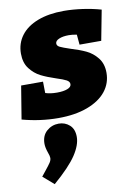

<svg xmlns="http://www.w3.org/2000/svg" viewBox="-108 -618 734 1046"><g transform="rotate(-10 259.0 -94.5)"><path d="M249 -387Q249 -374 264.5 -366.5Q280 -359 319 -346Q369 -331 404 -314.5Q439 -298 465 -265.5Q491 -233 491 -183Q491 -125 455.5 -80.5Q420 -36 352 -10.5Q284 15 191 15Q91 15 -9 -12L21 -195H142L143 -132Q170 -123 207 -123Q243 -123 265 -131.5Q287 -140 287 -156Q287 -170 270.5 -179Q254 -188 216 -200Q167 -216 133.5 -233Q100 -250 75 -282.5Q50 -315 50 -366Q50 -422 82 -465Q114 -508 175 -531.5Q236 -555 320 -555Q368 -555 422 -547.5Q476 -540 525 -526L493 -359H373L368 -415Q345 -420 324 -420Q291 -420 270 -411Q249 -402 249 -387ZM48 314 72 284Q93 258 101 245.5Q109 233 109 221Q109 210 102 192Q91 161 91 140Q91 95 119.5 70Q148 45 186 45Q221 45 246 67.5Q271 90 271 133Q271 178 234.5 233Q198 288 108 366Z"/></g></svg>

Font: Bitter Pro Black
Style: Italic
Weight: 900
Italic angle: -9°
Designer: Sol Matas, and Bitter project Authors
Foundry: Sol Matas
Version: Version 1.010